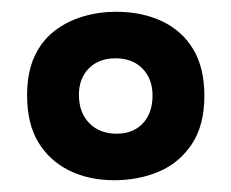

<svg xmlns="http://www.w3.org/2000/svg" viewBox="-20 -691 393 326"><path d="M174 -385Q131 -385 97.5 -401.5Q64 -418 45 -449.5Q26 -481 26 -529Q26 -568 38.5 -595Q51 -622 72.5 -638.5Q94 -655 121 -663Q148 -671 177 -671Q221 -671 255 -655Q289 -639 308 -607.5Q327 -576 327 -528Q327 -478 305.5 -446Q284 -414 249.5 -399.5Q215 -385 174 -385ZM178 -464Q206 -464 222.5 -481.5Q239 -499 239 -529Q239 -557 222 -574.5Q205 -592 176 -592Q148 -592 131 -575Q114 -558 114 -530Q114 -500 131.5 -482Q149 -464 178 -464Z"/></svg>

Font: Bricolage Grotesque 20pt SemiBold
Style: Regular
Weight: 600
Version: Version 1.001;gftools[0.9.33.dev8+g029e19f]